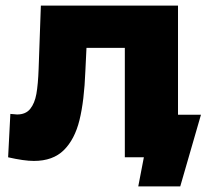

<svg xmlns="http://www.w3.org/2000/svg" viewBox="-20 -562 750 686"><path d="M698 -152 624 104H474L494 0H426V-391H289L285 -308Q281 -202 264 -133Q247 -64 208 -25.5Q169 13 101 13Q66 13 9 0L17 -155Q35 -153 41 -153Q72 -153 88 -173Q104 -193 110 -226.5Q116 -260 118 -316L126 -542H616V-152Z"/></svg>

Font: CMG Sans ExtraBold
Style: Regular
Weight: 800
Designer: Julieta Ulanovsky
Foundry: Julieta Ulanovsky
Version: Version 7.200